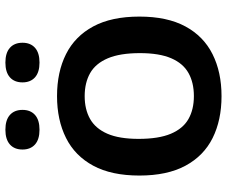

<svg xmlns="http://www.w3.org/2000/svg" viewBox="-85 -749 842 712"><g transform="rotate(-90 336.0 -393.0)"><path d="M335.5 7.5Q246.5 7.5 180.2 -25.5Q114 -58.5 77.5 -126.2Q41 -194 41 -297Q41 -400.5 77.5 -468.2Q114 -536 180.5 -569.2Q247 -602.5 335.5 -602.5Q425 -602.5 491.2 -569.2Q557.5 -536 594 -468.2Q630.5 -400.5 630.5 -297Q630.5 -194 594 -126.5Q557.5 -59 491 -25.8Q424.5 7.5 335.5 7.5ZM335.5 -95Q385.5 -95 421.2 -115Q457 -135 476 -179.2Q495 -223.5 495 -295Q495 -369 475.8 -414.2Q456.5 -459.5 420.8 -479.8Q385 -500 335.5 -500Q286.5 -500 251 -480Q215.5 -460 196.2 -416Q177 -372 177 -300Q177 -225.5 196 -180.5Q215 -135.5 250.5 -115.2Q286 -95 335.5 -95ZM460 -667.5Q424 -667.5 405.2 -684.2Q386.5 -701 386.5 -730.5Q386.5 -760.5 405.2 -777.2Q424 -794 460 -794Q496 -794 514.8 -777.2Q533.5 -760.5 533.5 -730.5Q533.5 -701 514.8 -684.2Q496 -667.5 460 -667.5ZM211 -667.5Q175 -667.5 156.2 -684.2Q137.5 -701 137.5 -730.5Q137.5 -760.5 156.2 -777.2Q175 -794 211 -794Q247 -794 265.8 -777.2Q284.5 -760.5 284.5 -730.5Q284.5 -701 265.8 -684.2Q247 -667.5 211 -667.5Z"/></g></svg>

Font: Encode Sans SC Condensed Thin SemiBold
Style: Regular
Weight: 600
Version: Version 3.002